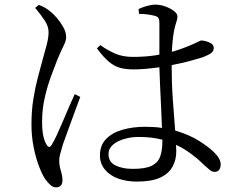

<svg xmlns="http://www.w3.org/2000/svg" viewBox="-20 -773 1040 830"><path d="M399 -564 414 -578Q444 -556 477.5 -541.5Q511 -527 554 -527Q607 -527 653 -534Q661 -535 669 -537Q669 -545 669 -555Q669 -589 669 -622V-671Q669 -683 667.5 -689Q666 -695 662 -698.5Q658 -702 651 -704Q637 -708 619 -710.5Q601 -713 581 -713L579 -734Q594 -741 614.5 -747Q635 -753 652 -753Q673 -753 695 -745Q717 -737 732 -725.5Q747 -714 747 -702Q747 -693 744.5 -685Q742 -677 738.5 -665.5Q735 -654 731 -632Q728 -615 726 -593Q724 -573 723 -549Q728 -551 734 -552Q768 -563 788 -571Q820 -584 833 -591Q846 -598 852 -598Q868 -597 886 -589Q904 -581 904 -566Q904 -552 893.5 -544Q883 -536 858 -526Q839 -520 805 -510.5Q771 -501 729 -493Q726 -492 722 -491Q722 -415 727 -344Q732 -271 737 -212Q737 -210 737 -209Q740 -208 743 -207Q801 -189 840.5 -164Q880 -139 902 -118Q917 -104 925.5 -90Q934 -76 934 -62Q934 -48 927.5 -39Q921 -30 908 -30Q897 -30 887 -38Q877 -46 862 -60Q827 -95 786 -122Q765 -136 741 -147Q742 -131 742 -118Q742 -81 725 -51Q708 -21 671 -4.5Q634 12 572 12Q527 12 491 -1Q455 -14 433.5 -40Q412 -66 412 -101Q412 -144 438 -171.5Q464 -199 509 -212Q554 -225 608 -225Q647 -225 681 -220Q681 -222 680 -224Q679 -262 676.5 -308.5Q674 -355 672 -403Q670 -444 669 -482Q656 -480 643 -479Q598 -473 556 -473Q525 -473 500 -479.5Q475 -486 451 -506Q427 -526 399 -564ZM132 -739 148 -752Q165 -745 175 -739.5Q185 -734 199 -722Q209 -715 225 -696.5Q241 -678 253.5 -656Q266 -634 266 -613Q266 -597 256 -577.5Q246 -558 227 -513Q216 -485 200.5 -443Q185 -401 173.5 -351Q162 -301 162 -249Q162 -209 167 -186Q172 -163 181 -148Q186 -139 192 -138Q198 -137 204 -148Q212 -160 225 -188Q238 -216 252.5 -250Q267 -284 280.5 -315.5Q294 -347 303 -366L327 -354Q320 -335 309 -305.5Q298 -276 287 -245.5Q276 -215 266.5 -189Q257 -163 252 -149Q245 -125 240.5 -108.5Q236 -92 236 -80Q236 -57 243 -35Q250 -13 250 6Q250 37 222 37Q209 37 197 26Q185 15 174 -1Q161 -21 147.5 -57Q134 -93 125 -139Q116 -185 116 -235Q116 -295 124.5 -347Q133 -399 144.5 -441.5Q156 -484 164 -514Q174 -550 181.5 -578Q189 -606 190 -630Q191 -657 174.5 -682.5Q158 -708 132 -739ZM682 -169Q637 -181 579 -181Q548 -181 518 -172.5Q488 -164 468.5 -147.5Q449 -131 449 -107Q449 -73 479 -58Q509 -43 554 -43Q609 -43 636 -56.5Q663 -70 672.5 -96.5Q682 -123 682 -164Q682 -166 682 -169Z"/></svg>

Font: Early Summer Mincho
Style: Regular
Weight: 400
Designer: GuiWonder
Version: Version 1.002